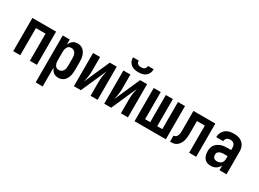

<svg xmlns="http://www.w3.org/2000/svg" viewBox="-35 -1564 3515 2604"><g transform="rotate(30 1722.0 -262.5)"><path d="M52 0V-520H423V0H313V-425H162V0Z M527 215V-520H637V-441Q645 -459 656.5 -476Q668 -493 683.5 -505Q699 -517 719 -522.5Q739 -528 759 -528Q783 -528 806 -520.5Q829 -513 846.5 -497Q864 -481 876 -460Q888 -439 894.5 -416.5Q901 -394 903.5 -370.5Q906 -347 906 -323V-197Q906 -173 903.5 -149.5Q901 -126 894.5 -103.5Q888 -81 876 -60Q864 -39 846.5 -23Q829 -7 806 0.5Q783 8 759 8Q739 8 719 2.5Q699 -3 683.5 -15Q668 -27 656.5 -44Q645 -61 637 -79V215ZM713 -87Q733 -87 750.5 -96.5Q768 -106 778.5 -122.5Q789 -139 792.5 -158.5Q796 -178 796 -197V-323Q796 -342 792.5 -361.5Q789 -381 778.5 -397.5Q768 -414 750.5 -423.5Q733 -433 713 -433Q701 -433 688.5 -429Q676 -425 667 -416.5Q658 -408 652 -396.5Q646 -385 642.5 -373Q639 -361 638 -348Q637 -335 637 -323V-197Q637 -185 638 -172Q639 -159 642.5 -147Q646 -135 652 -123.5Q658 -112 667 -103.5Q676 -95 688.5 -91Q701 -87 713 -87Z M1002 0V-520H1112V-312Q1112 -288 1111 -264Q1110 -240 1106.5 -216Q1103 -192 1098 -168.5Q1093 -145 1088 -122L1264 -520H1373V0H1263V-208Q1263 -232 1264 -256Q1265 -280 1268.5 -304Q1272 -328 1277 -351.5Q1282 -375 1287 -398L1111 0Z M1477 0V-520H1587V-312Q1587 -288 1586 -264Q1585 -240 1581.5 -216Q1578 -192 1573 -168.5Q1568 -145 1563 -122L1739 -520H1848V0H1738V-208Q1738 -232 1739 -256Q1740 -280 1743.5 -304Q1747 -328 1752 -351.5Q1757 -375 1762 -398L1586 0ZM1662 -600Q1642 -600 1622 -603Q1602 -606 1583 -613Q1564 -620 1548 -633Q1532 -646 1521 -663Q1510 -680 1505.5 -700Q1501 -720 1501 -740H1590Q1590 -726 1595 -713Q1600 -700 1611 -691.5Q1622 -683 1635.5 -680Q1649 -677 1662 -677Q1676 -677 1689.5 -680Q1703 -683 1714 -691.5Q1725 -700 1730 -713Q1735 -726 1735 -740H1824Q1824 -720 1819.5 -700Q1815 -680 1804 -663Q1793 -646 1777 -633Q1761 -620 1742 -613Q1723 -606 1703 -603Q1683 -600 1662 -600Z M1952 0V-520H2062V-95H2142V-520H2252V-95H2332V-520H2442V0Z M2507 0V-95Q2520 -95 2532 -100.5Q2544 -106 2552 -116.5Q2560 -127 2564.5 -139.5Q2569 -152 2571 -165Q2573 -178 2573.5 -191Q2574 -204 2574 -217V-520H2917V0H2807V-425H2684V-257Q2684 -234 2683.5 -211.5Q2683 -189 2680.5 -166.5Q2678 -144 2672.5 -122Q2667 -100 2656.5 -80Q2646 -60 2630.5 -43Q2615 -26 2595 -15.5Q2575 -5 2552.5 -2.5Q2530 0 2507 0Z M3145 8Q3126 8 3107 4Q3088 0 3072 -10.5Q3056 -21 3044.5 -36Q3033 -51 3026 -69Q3019 -87 3016 -106Q3013 -125 3013 -144Q3013 -169 3019 -195Q3025 -221 3040 -242Q3055 -263 3077 -278Q3099 -293 3123 -301.5Q3147 -310 3173 -313Q3199 -316 3225 -316H3282V-354Q3282 -369 3277.5 -384.5Q3273 -400 3262 -411.5Q3251 -423 3236 -428Q3221 -433 3205 -433Q3191 -433 3177 -429.5Q3163 -426 3152 -417Q3141 -408 3135 -394.5Q3129 -381 3129 -367H3019Q3019 -390 3025.5 -412.5Q3032 -435 3044.5 -454.5Q3057 -474 3075 -489Q3093 -504 3114.5 -512.5Q3136 -521 3159 -524.5Q3182 -528 3205 -528Q3229 -528 3253.5 -524.5Q3278 -521 3300 -511Q3322 -501 3340.5 -484.5Q3359 -468 3370.5 -447Q3382 -426 3387 -402Q3392 -378 3392 -354V0H3282V-76Q3273 -57 3259 -40.5Q3245 -24 3227 -13Q3209 -2 3188 3Q3167 8 3145 8ZM3190 -87Q3208 -87 3226 -92.5Q3244 -98 3257 -110.5Q3270 -123 3276 -141Q3282 -159 3282 -177V-221H3225Q3214 -221 3202.5 -220Q3191 -219 3179.5 -216.5Q3168 -214 3157.5 -209Q3147 -204 3139 -196Q3131 -188 3127 -176.5Q3123 -165 3123 -154Q3123 -140 3127 -127Q3131 -114 3140.5 -104.5Q3150 -95 3163 -91Q3176 -87 3190 -87Z"/></g></svg>

Font: Iosevka QP
Style: Bold
Weight: 700
Designer: Belleve Invis
Foundry: Belleve Invis
Version: Version 20.0.0; ttfautohint (v1.8.4)